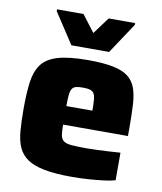

<svg xmlns="http://www.w3.org/2000/svg" viewBox="-82 -783 722 857"><g transform="rotate(10 279.0 -354.5)"><path d="M301 8Q226 8 177 -1.5Q128 -11 99.5 -30.5Q71 -50 57.5 -80.5Q44 -111 40.5 -154.5Q37 -198 37 -254Q37 -324 43.5 -374Q50 -424 73 -456Q96 -488 146 -503Q196 -518 283 -518Q353 -518 397 -509Q441 -500 465.5 -481Q490 -462 501 -431.5Q512 -401 514.5 -356.5Q517 -312 517 -254V-215H223Q223 -185 226 -167.5Q229 -150 240.5 -141.5Q252 -133 277.5 -131Q303 -129 346 -129Q365 -129 389.5 -130Q414 -131 442.5 -132.5Q471 -134 497 -136V-11Q477 -5 444.5 -1Q412 3 375 5.5Q338 8 301 8ZM341 -283V-299Q341 -332 339 -351Q337 -370 330.5 -378.5Q324 -387 312.5 -390Q301 -393 282 -393Q262 -393 250.5 -390Q239 -387 233 -378Q227 -369 225 -350Q223 -331 223 -299H358ZM198 -570 107 -709V-717H227L285 -641L341 -717H461V-709L369 -570Z"/></g></svg>

Font: Saira Thin ExtraBold
Style: Regular
Weight: 800
Version: Version 1.101